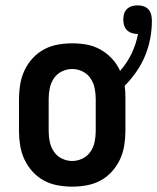

<svg xmlns="http://www.w3.org/2000/svg" viewBox="-20 -690 588 718"><path d="M250 8Q223 8 195.5 3Q168 -2 144 -15Q120 -28 101.5 -48.5Q83 -69 71.5 -93.5Q60 -118 55.5 -145.5Q51 -173 51 -200V-320Q51 -347 55.5 -374.5Q60 -402 71.5 -426.5Q83 -451 101.5 -471.5Q120 -492 144 -505Q168 -518 195.5 -523Q223 -528 250 -528Q278 -528 305 -523Q332 -518 356 -504.5Q380 -491 399 -470.5Q418 -450 429 -425Q455 -454 472 -489.5Q489 -525 496 -563H494Q483 -563 472.5 -566.5Q462 -570 454.5 -577.5Q447 -585 444 -595.5Q441 -606 441 -617Q441 -628 444 -638.5Q447 -649 455 -656.5Q463 -664 473.5 -667Q484 -670 495 -670Q506 -670 517 -666.5Q528 -663 535.5 -654.5Q543 -646 545.5 -634.5Q548 -623 548 -612Q548 -578 541.5 -544.5Q535 -511 522 -480Q509 -449 489.5 -421Q470 -393 446 -369Q448 -357 448.5 -344.5Q449 -332 449 -320V-200Q449 -173 444.5 -145.5Q440 -118 428.5 -93.5Q417 -69 398.5 -48.5Q380 -28 356 -15Q332 -2 304.5 3Q277 8 250 8ZM250 -88Q270 -88 288.5 -97Q307 -106 318.5 -123Q330 -140 334 -160Q338 -180 338 -200V-320Q338 -340 334 -360Q330 -380 318.5 -397Q307 -414 288.5 -423Q270 -432 250 -432Q230 -432 211.5 -423Q193 -414 181.5 -397Q170 -380 166 -360Q162 -340 162 -320V-200Q162 -180 166 -160Q170 -140 181.5 -123Q193 -106 211.5 -97Q230 -88 250 -88Z"/></svg>

Font: Iosevka SS18
Style: Bold
Weight: 700
Monospace: yes
Designer: Belleve Invis
Foundry: Belleve Invis
Version: Version 25.1.1; ttfautohint (v1.8.4)